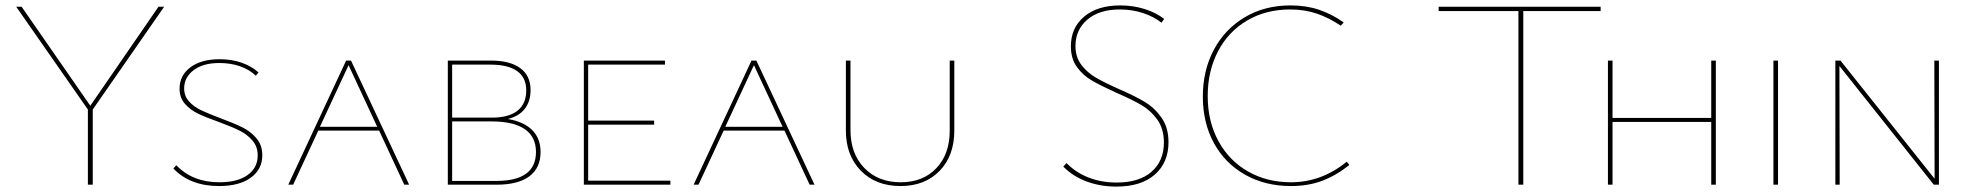

<svg xmlns="http://www.w3.org/2000/svg" viewBox="-20 -683 7294 710"><path d="M323 -278V0H305V-278L40 -658H60L314 -292L566 -658H587Z M789 -232Q741 -249 712 -263Q683 -277 663.5 -299.5Q644 -322 644 -355Q644 -404 684 -434Q724 -464 792 -464Q837 -464 874 -451Q911 -438 936 -415L926 -403Q902 -426 867.5 -438Q833 -450 791 -450Q731 -450 696 -423.5Q661 -397 661 -356Q661 -328 679 -308Q697 -288 723.5 -275.5Q750 -263 795 -246Q846 -227 876.5 -212Q907 -197 928.5 -171.5Q950 -146 950 -109Q950 -57 907.5 -26Q865 5 790 5Q683 5 621 -60L632 -72Q692 -9 791 -9Q859 -9 896 -36Q933 -63 933 -108Q933 -141 913.5 -163.5Q894 -186 866 -200Q838 -214 789 -232Z M1382 -200H1157L1064 0H1046L1260 -459H1278L1493 0H1475ZM1375 -214 1269 -442 1163 -214Z M1979 -121Q1979 -62 1937.5 -31Q1896 0 1816 0H1636V-459H1795Q1866 -459 1904 -431Q1942 -403 1942 -350Q1942 -308 1920.5 -280.5Q1899 -253 1858 -243Q1917 -233 1948 -202Q1979 -171 1979 -121ZM1652 -444V-248H1799Q1861 -248 1893.5 -273.5Q1926 -299 1926 -349Q1926 -396 1892.5 -420Q1859 -444 1794 -444ZM1962 -121Q1962 -177 1920.5 -205.5Q1879 -234 1798 -234H1652V-14H1816Q1962 -14 1962 -121Z M2459 -15V0H2139V-459H2439V-444H2155V-237H2399V-222H2155V-15Z M2881 -200H2656L2563 0H2545L2759 -459H2777L2992 0H2974ZM2874 -214 2768 -442 2662 -214Z M3108 -200V-459H3125V-202Q3125 -115 3176 -62Q3227 -9 3311 -9Q3393 -9 3442.5 -61Q3492 -113 3492 -200V-459H3509V-201Q3509 -107 3454.5 -51Q3400 5 3310 5Q3219 5 3163.5 -51.5Q3108 -108 3108 -200Z M4108 -340Q4051 -366 4018 -385Q3985 -404 3962.5 -435Q3940 -466 3940 -512Q3940 -580 3989 -621.5Q4038 -663 4123 -663Q4169 -663 4211.5 -650Q4254 -637 4285 -613L4275 -599Q4246 -622 4206 -635Q4166 -648 4121 -648Q4045 -648 4001 -610.5Q3957 -573 3957 -513Q3957 -472 3978.5 -443.5Q4000 -415 4031.5 -396.5Q4063 -378 4117 -354Q4177 -328 4213.5 -306Q4250 -284 4275.5 -247.5Q4301 -211 4301 -157Q4301 -82 4250.5 -37.5Q4200 7 4108 7Q4049 7 3998 -12Q3947 -31 3912 -67L3924 -80Q3958 -45 4005.5 -26.5Q4053 -8 4109 -8Q4193 -8 4238.5 -48Q4284 -88 4284 -156Q4284 -206 4260 -240Q4236 -274 4201 -294.5Q4166 -315 4108 -340Z M4428 -326Q4428 -423 4469 -499.5Q4510 -576 4583.5 -619.5Q4657 -663 4752 -663Q4810 -663 4857.5 -647Q4905 -631 4949 -600L4938 -588Q4895 -617 4850 -632.5Q4805 -648 4751 -648Q4661 -648 4591.5 -607Q4522 -566 4484 -493Q4446 -420 4446 -328Q4446 -234 4485.5 -161.5Q4525 -89 4595 -49Q4665 -9 4754 -9Q4867 -9 4960 -85L4970 -73Q4921 -34 4869.5 -14.5Q4818 5 4754 5Q4659 5 4585 -36.5Q4511 -78 4469.5 -153Q4428 -228 4428 -326Z M5899 -642H5613V0H5595V-642H5300V-658H5899Z M6325 -459V0H6308V-232H5943V0H5926V-459H5943V-247H6308V-459Z M6538 -459H6555V0H6538Z M7150 -459V0H7131L6782 -439L6783 0H6767V-459H6786L7134 -22L7133 -459Z"/></svg>

Font: Ysabeau SC Thin
Style: Regular
Weight: 200
Designer: Christian Thalmann (Catharsis Fonts)
Version: Version 0.003